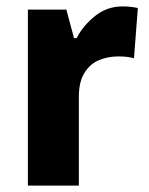

<svg xmlns="http://www.w3.org/2000/svg" viewBox="-20 -672 465 599"><path d="M362 -652Q387 -652 410 -647L398 -490Q380 -496 350 -496Q316 -496 288 -484Q260 -472 243 -444Q226 -416 226 -370V-93H67V-642H187L211 -553H219Q239 -592 276.5 -622Q314 -652 362 -652Z"/></svg>

Font: Noto Sans Telugu UI SemiCondensed ExtraBold
Style: Regular
Weight: 800
Width: 4
Designer: Jelle Bosma - Monotype Design Team
Foundry: Monotype Imaging Inc.
Version: Version 2.005; ttfautohint (v1.8.4.7-5d5b)